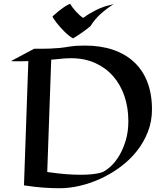

<svg xmlns="http://www.w3.org/2000/svg" viewBox="-20 -958 880 1016"><path d="M294.9 38.1Q261.7 38.1 214.6 35.2Q167.5 32.2 106.9 22.9L129.9 -634.8Q114.7 -633.8 100.3 -633.8Q85.9 -633.8 74.2 -633.8Q63.5 -633.8 54.4 -633.8Q45.4 -633.8 38.1 -634.8L161.1 -700.2Q211.9 -699.7 243.7 -700.9Q275.4 -702.1 295.4 -704.1Q315.4 -706.1 327.9 -708.3Q340.3 -710.4 353.3 -712.4Q366.2 -714.4 383.3 -715.6Q400.4 -716.8 430.2 -716.8Q512.7 -716.8 578.1 -694.6Q643.6 -672.4 689.5 -629.6Q735.4 -586.9 759.8 -523.9Q784.2 -460.9 784.2 -378.9Q784.2 -315.9 762.7 -260.7Q741.2 -205.6 704.6 -159.2Q668 -112.8 619.1 -76.2Q570.3 -39.6 515.9 -14.2Q461.4 11.2 404.5 24.7Q347.7 38.1 294.9 38.1ZM404.8 -33.2Q437.5 -33.2 460.2 -35.4Q482.9 -37.6 497.1 -40.5Q513.7 -43.5 523.9 -47.9Q545.4 -58.1 569.1 -80.8Q592.8 -103.5 612.8 -137.7Q632.8 -171.9 646 -217Q659.2 -262.2 659.2 -316.9Q659.2 -389.2 638.2 -450.2Q617.2 -511.2 577.9 -555.7Q538.6 -600.1 482.7 -625Q426.8 -649.9 356.9 -649.9Q325.2 -649.9 300.3 -646.7Q275.4 -643.6 251 -642.1L230 -47.9Q286.1 -39.6 328.9 -36.4Q371.6 -33.2 404.8 -33.2ZM257.8 -871.1Q262.7 -875 271.7 -883.3Q280.8 -891.6 292.7 -901.1Q304.7 -910.6 319.3 -920.7Q334 -930.7 350.6 -938Q355 -930.7 363.5 -919.2Q372.1 -907.7 382.3 -896.5Q392.6 -885.3 403.1 -876Q413.6 -866.7 420.9 -863.3Q435.1 -874.5 450.9 -884Q466.8 -893.6 482.4 -901.6Q498 -909.7 512.5 -915.5Q526.9 -921.4 538.6 -925.3L581.1 -936Q543.9 -912.1 512.7 -884.3Q481.4 -856.4 459 -819.8Q437 -801.8 415.5 -786.6Q394 -771.5 366.7 -754.9Q355.5 -760.7 343.5 -770.5Q331.5 -780.3 319.8 -792Q308.1 -803.7 297.4 -815.9Q286.6 -828.1 278.1 -839.1Q269.5 -850.1 264.2 -858.6Q258.8 -867.2 257.8 -871.1Z"/></svg>

Font: Eagle Lake
Style: Regular
Weight: 400
Designer: Astigmatic (AOETI)
Foundry: Astigmatic (AOETI)
Version: Version 1.000